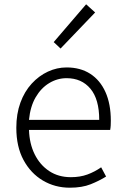

<svg xmlns="http://www.w3.org/2000/svg" viewBox="-20 -861 578 894"><path d="M305 13Q236 13 179.5 -20.5Q123 -54 89.5 -116Q56 -178 56 -266Q56 -331 75 -383Q94 -435 127.5 -471.5Q161 -508 203 -527.5Q245 -547 290 -547Q354 -547 400 -517.5Q446 -488 471 -432.5Q496 -377 496 -299Q496 -288 495.5 -277.5Q495 -267 493 -256H115Q117 -192 141.5 -142.5Q166 -93 209 -64.5Q252 -36 310 -36Q353 -36 387 -48.5Q421 -61 451 -82L474 -39Q442 -19 402 -3Q362 13 305 13ZM115 -303H442Q442 -399 401 -448Q360 -497 290 -497Q247 -497 209 -474Q171 -451 146 -408Q121 -365 115 -303ZM262 -635 230 -665 381 -841 423 -803Z"/></svg>

Font: Noto Sans KR Thin Light
Style: Regular
Weight: 300
Version: Version 2.004-H2;hotconv 1.0.118;makeotfexe 2.5.65603